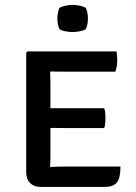

<svg xmlns="http://www.w3.org/2000/svg" viewBox="-20 -752 549 773"><path d="M465 -81.5Q465 -35 450.5 -17.2Q436 0.5 402 0.5H142.5Q116.5 0.5 101 -15.2Q85.5 -31 85.5 -58.5V-539.5L91 -545H449Q451 -534.5 451.5 -524.5Q452 -514.5 452 -506Q452 -498 450.2 -486.5Q448.5 -475 444.5 -463.5H239Q229 -463.5 213.5 -463.8Q198 -464 182 -464Q182 -453 182.5 -440.5Q183 -428 183 -413V-316Q198.5 -316.5 213.8 -316.5Q229 -316.5 239 -316.5H399.5Q403 -307 403.8 -295.8Q404.5 -284.5 404.5 -277Q404.5 -268.5 403.8 -257.2Q403 -246 399.5 -236.5H239Q229 -236.5 213.8 -236.8Q198.5 -237 183 -237V-122.5Q183 -110.5 182.5 -99.5Q182 -88.5 182 -79.5Q195 -80.5 208.8 -81Q222.5 -81.5 241.5 -81.5ZM211 -677.5Q211 -702 219.5 -720.5Q228.5 -725.5 243.5 -729Q258.5 -732.5 272.5 -732.5Q285.5 -732.5 301.5 -729Q317.5 -725.5 325.5 -720.5Q334 -702 334 -677.5Q334 -653 325.5 -634.5Q318 -629.5 301.8 -626.2Q285.5 -623 272.5 -623Q258.5 -623 243.2 -626Q228 -629 219.5 -634.5Q211 -653 211 -677.5Z"/></svg>

Font: Signika Negative SC
Style: Regular
Weight: 400
Designer: Anna Giedryś
Foundry: Anna Giedryś
Version: Version 2.000; ttfautohint (v1.8.3) -l 8 -r 50 -G 200 -x 9 -